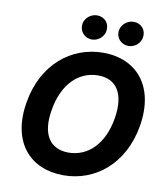

<svg xmlns="http://www.w3.org/2000/svg" viewBox="-100 -1030 982 1124"><g transform="rotate(10 391.0 -468.0)"><path d="M745 -353.7C784.8 -595.9 657 -737.2 459.9 -737.2C270.2 -737.2 105.1 -605.1 66.8 -371.8C26.6 -130.3 154.8 9.9 353 9.9C541.5 9.9 705.6 -120.4 745 -353.7ZM219.5 -353.7C245 -511.4 337 -601.2 453.8 -601.2C561.1 -601.2 616.5 -521.3 592 -371.8C566.1 -214.1 474.8 -126.1 358.7 -126.1C252.1 -126.1 193.5 -203.5 219.5 -353.7ZM309.3 -883.2C302.6 -839.5 334.5 -801.8 379.3 -801.8C416.5 -801.8 449.9 -830.3 454.9 -865.1C462.4 -909.8 431.8 -946.4 386 -946.4C349.8 -946.4 315.3 -919 309.3 -883.2ZM526.6 -883.2C519.5 -838.8 551.8 -801.8 596.6 -801.8C633.9 -801.8 667.3 -830.3 672.2 -865.1C679.7 -909.8 649.1 -946.4 603.3 -946.4C567.1 -946.4 533 -919 526.6 -883.2Z"/></g></svg>

Font: Magic Ui Pro
Style: Bold Italic
Weight: 700
Italic angle: -9.39999°
Designer: Stefan Endress, Andreas Faust
Version: Version 1.000;FEAKit 1.0